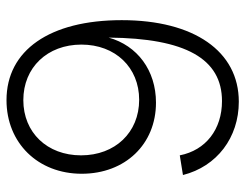

<svg xmlns="http://www.w3.org/2000/svg" viewBox="-104 -652 772 605"><g transform="rotate(90 282.5 -350.0)"><path d="M296 16C431 16 528 -83 528 -221C528 -358 435 -455 304 -455C202 -455 124 -396 99 -306C101 -549 166 -663 299 -663C388 -663 454 -612 470 -530L532 -540C505 -647 414 -716 301 -716C142 -716 44 -575 44 -347C44 -120 139 16 296 16ZM296 -37C193 -37 121 -113 121 -220C121 -327 193 -402 295 -402C398 -402 470 -326 470 -219C470 -112 398 -37 296 -37Z"/></g></svg>

Font: Uncut Sans Light
Style: Regular
Weight: 300
Designer: Kasper Nordkvist
Foundry: UNCUT.wtf
Version: Version 1.304;Glyphs 3.2 (3246)